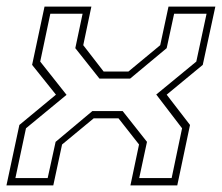

<svg xmlns="http://www.w3.org/2000/svg" viewBox="-22 -560 671 580"><path d="M-2.5 0 36.5 -182.5 147 -274 75 -364 112.5 -540H254L229.5 -423.5L291 -344H366L462 -423.5L487 -540H628.5L590.5 -364L481.5 -274L552 -182.5L513.5 0H372L398 -123.5L336 -202.5H261L165.5 -123.5L139 0ZM24.5 -22H122L146 -131.5L257 -224.5H348.5L422 -131.5L398.5 -22H496.5L528 -172.5L450 -274.5L571 -374L602 -518.5H504L481.5 -414.5L371 -322.5H278.5L205.5 -414.5L227.5 -518.5H130L99.5 -374L179 -273.5L56.5 -172.5Z"/></svg>

Font: Tourney Thin ExtraLight
Style: Italic
Weight: 250
Italic angle: -12°
Version: Version 1.015